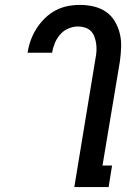

<svg xmlns="http://www.w3.org/2000/svg" viewBox="-20 -763 540 783"><path d="M283 0 370 -528Q373 -543 373.5 -557.5Q374 -572 372 -586Q370 -600 365 -613.5Q360 -627 350.5 -636.5Q341 -646 327 -650.5Q313 -655 298 -655Q279 -655 259.5 -647Q240 -639 226 -623Q212 -607 204 -588Q196 -569 193 -550L192 -548H92L93 -551Q97 -576 106 -600.5Q115 -625 129.5 -647.5Q144 -670 163.5 -689Q183 -708 206.5 -720.5Q230 -733 255.5 -738Q281 -743 306 -743Q335 -743 362.5 -736.5Q390 -730 412 -715Q434 -700 448 -676.5Q462 -653 468.5 -626.5Q475 -600 474 -571Q473 -542 469 -513L398 -88H437L423 0Z"/></svg>

Font: Iosevka Semibold Oblique
Style: Regular
Weight: 600
Italic angle: -9°
Monospace: yes
Designer: Belleve Invis
Foundry: Belleve Invis
Version: Version 32.5.0; ttfautohint (v1.8.4)